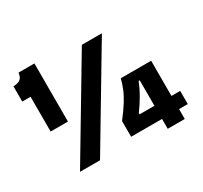

<svg xmlns="http://www.w3.org/2000/svg" viewBox="-152 -914 1226 1162"><g transform="rotate(-30 461.0 -333.0)"><path d="M88 -300V-543H30V-650Q60 -650 77 -661.5Q94 -673 98 -706H209V-300ZM120 0 514 -660H654L260 0ZM494 -29V-139Q536 -193 560 -232.5Q584 -272 596.5 -304Q609 -336 617 -367H829V40H710V-299H702Q685 -255 660 -212Q635 -169 606 -130V-121H890V-29Z"/></g></svg>

Font: Bricolage Grotesque 24pt
Style: Bold
Weight: 700
Designer: Mathieu Triay
Foundry: Atelier Triay
Version: Version 1.001;gftools[0.9.33.dev8+g029e19f]